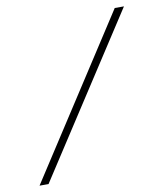

<svg xmlns="http://www.w3.org/2000/svg" viewBox="-81 -776 717 842"><g transform="rotate(-10 278.0 -355.0)"><path d="M528 -710 67 0H27L487 -710Z"/></g></svg>

Font: Raleway-v4020 ExtraLight
Style: Regular
Weight: 275
Designer: Matt McInerney, Pablo Impallari, Rodrigo Fuenzalida
Foundry: Matt McInerney, Pablo Impallari, Rodrigo Fuenzalida
Version: Version 4.020;PS 004.020;hotconv 1.0.88;makeotf.lib2.5.64775